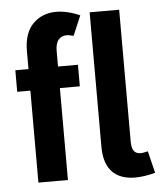

<svg xmlns="http://www.w3.org/2000/svg" viewBox="-58 -892 806 959"><g transform="rotate(-5 345.0 -412.5)"><path d="M31 -461V-569H345V-461ZM582 17Q506 17 466 -25Q426 -67 426 -151V-825H574V-165Q574 -131 585 -116.5Q596 -102 619 -102Q627 -102 636 -104Q645 -106 655 -108L682 2Q657 9 630 13Q603 17 582 17ZM97 0V-659Q97 -750 143 -796Q189 -842 259 -842Q286 -842 316.5 -835Q347 -828 378 -814L336 -715Q326 -717 318 -719Q310 -721 302 -721Q276 -721 260.5 -703Q245 -685 245 -646V0Z"/></g></svg>

Font: Yaldevi
Style: Bold
Weight: 700
Designer: Sol Matas, Rajitha Manaperi, Kosala Senevirathne
Foundry: Mooniak
Version: Version 1.100